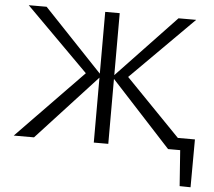

<svg xmlns="http://www.w3.org/2000/svg" viewBox="-56 -720 1074 963"><g transform="rotate(5 480.5 -238.5)"><path d="M508 -327V0H435V-327L134 0H32L365 -343L50 -658H140L435 -347V-658H508V-346L804 -658H893L578 -343L853 -60H939L938 181L883 180L870 0H809Z"/></g></svg>

Font: LXGW Bright GB
Style: Regular
Weight: 400
Designer: Christian Thalmann (Catharsis Fonts)
Foundry: LXGW / Christian Thalmann (Catharsis Fonts) / Fontworks Inc.
Version: Version 5.510